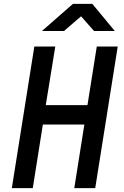

<svg xmlns="http://www.w3.org/2000/svg" viewBox="-20 -970 640 990"><path d="M41 0 157 -730H265L216 -428H431L479 -730H587L471 0H363L415 -328H201L149 0ZM196 -810 356 -950H456L572 -810H465L398 -886L310 -810Z"/></svg>

Font: NKDuy Mono SemiBold
Style: Italic
Weight: 600
Italic angle: -9°
Monospace: yes
Designer: NKDuy
Foundry: NKDuy
Version: Version 2.251; ttfautohint (v1.8.4.7-5d5b)